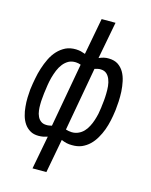

<svg xmlns="http://www.w3.org/2000/svg" viewBox="-137 -838 890 1129"><g transform="rotate(15 307.5 -273.5)"><path d="M41.5 -251 40 -240.7C38.6 -226.1 37.6 -210 37.1 -191.9C36.6 -173.8 37.1 -155.3 39.1 -136.7C40.5 -118.2 43.9 -100.1 48.8 -83C53.7 -65.4 61 -49.8 70.3 -36.1C79.6 -22.5 91.3 -11.7 105.5 -3.4C119.6 5.4 137.2 9.3 157.7 9.3C167 9.3 176.3 8.3 185.1 6.8C193.8 4.9 202.6 2.4 211.4 0L172.9 203.1H257.3L295.9 -2.9C306.2 1.5 316.9 5.4 327.6 7.8C338.4 10.3 349.6 11.2 360.8 11.2C382.8 11.7 402.8 8.3 420.4 1C438 -6.8 453.6 -17.1 467.3 -30.3C480.5 -43 492.2 -58.1 502.4 -75.7C512.7 -92.8 521 -111.3 528.3 -130.4C535.2 -149.4 540.5 -168.5 544.9 -188.5C549.3 -208 552.2 -226.6 554.7 -244.6L556.2 -255.4C557.6 -270.5 559.1 -287.6 560.5 -307.6C561.5 -327.1 561.5 -347.2 560.5 -368.2C559.1 -389.2 556.6 -409.7 552.2 -429.7C547.9 -449.7 541.5 -467.3 532.2 -483.4C522.9 -499.5 510.7 -512.2 496.1 -522C481 -531.7 462.4 -536.6 440.4 -537.1C430.2 -537.6 419.9 -536.6 409.7 -534.2C399.4 -531.7 389.6 -528.3 379.9 -523.9L422.9 -750H338.4L296.4 -526.9C287.1 -530.3 277.8 -533.2 268.6 -535.6C259.3 -537.6 250 -538.6 239.7 -539.1C215.8 -539.6 194.8 -535.6 176.8 -526.9C158.2 -517.6 142.1 -505.4 127.9 -490.2C113.8 -475.1 102.1 -457.5 92.3 -437.5C82.5 -417.5 74.2 -396.5 67.4 -375C60.5 -353.5 55.2 -332 51.3 -310.5C46.9 -289.1 43.9 -269 41.5 -251ZM124.5 -241.2 126 -251.5C127.4 -263.7 129.4 -277.3 131.8 -293C134.3 -308.1 137.2 -323.7 141.6 -339.8C146 -356 151.4 -371.6 157.7 -387.2C164.1 -402.3 171.9 -416 181.2 -427.7C190.4 -439.5 201.2 -448.7 213.9 -456.1C226.6 -462.9 241.2 -465.8 257.8 -465.3C263.2 -464.8 268.6 -464.4 273.4 -463.4L288.6 -459L218.3 -68.8C212.4 -67.4 206.5 -66.4 201.2 -65.4C195.3 -64.5 189.5 -64 183.6 -64.5C170.4 -64.9 159.2 -68.4 150.9 -75.2C142.6 -81.5 135.7 -89.8 131.3 -100.1C126.5 -110.4 123 -121.6 121.6 -134.8C120.1 -147.5 119.1 -160.2 119.6 -173.3C119.6 -186 120.1 -198.2 121.6 -210.4ZM471.7 -257.3 470.7 -247.1C469.2 -234.9 466.8 -221.7 464.4 -208C461.4 -193.8 457.5 -180.2 453.1 -166.5C448.7 -152.3 442.9 -139.2 436.5 -127C430.2 -114.3 422.4 -103 413.1 -93.3C403.8 -83.5 393.1 -75.7 380.9 -70.3C368.7 -64.5 355 -61.5 339.4 -62C326.7 -62.5 314.9 -64.9 303.7 -68.4L373.5 -456.5C379.9 -458.5 386.2 -460 392.6 -461.4C398.9 -462.9 405.3 -463.4 411.6 -462.9C425.8 -462.4 437.5 -458 446.3 -450.2C455.1 -442.4 461.9 -432.1 466.8 -419.9C471.7 -407.7 475.1 -394 476.6 -378.9C478 -363.8 478.5 -348.6 478 -333.5C477.5 -318.4 477.1 -303.7 475.6 -290.5Z"/></g></svg>

Font: Roboto Condensed
Style: Italic
Weight: 400
Designer: Google
Version: Version 1.000;PS 001.000;hotconv 1.0.88;makeotf.lib2.5.64775